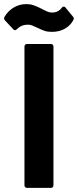

<svg xmlns="http://www.w3.org/2000/svg" viewBox="-58 -914 379 934"><path d="M61 -12V-688Q61 -693 64.5 -696.5Q68 -700 73 -700H190Q195 -700 198.5 -696.5Q202 -693 202 -688V-12Q202 -7 198.5 -3.5Q195 0 190 0H73Q68 0 64.5 -3.5Q61 -7 61 -12ZM128 -777Q107 -787 97.5 -790.5Q88 -794 77 -794Q46 -794 24 -772Q19 -767 15 -767Q10 -767 7 -771L-34 -815Q-41 -824 -36 -832Q-20 -860 8 -877Q36 -894 70 -894Q89 -894 103.5 -889Q118 -884 129.5 -878.5Q141 -873 145 -871Q164 -861 174 -857Q184 -853 195 -853Q226 -853 243 -877Q247 -882 252 -882Q257 -882 260 -878L297 -833Q303 -826 300 -819Q287 -792 259.5 -775.5Q232 -759 195 -759Q174 -759 160 -763.5Q146 -768 128 -777Z"/></svg>

Font: Amber EN
Style: Bold
Weight: 700
Designer: Jeremy Tribby
Foundry: Tribby Type
Version: Version 1.408 November 24, 2021